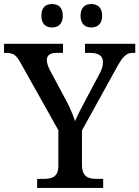

<svg xmlns="http://www.w3.org/2000/svg" viewBox="-24 -931 690 951"><path d="M428 -795C457 -795 482 -811 482 -853C482 -896 457 -911 428 -911C399 -911 375 -896 375 -853C375 -811 399 -795 428 -795ZM234 -795C263 -795 287 -811 287 -853C287 -896 263 -911 234 -911C204 -911 181 -896 181 -853C181 -811 204 -795 234 -795ZM160 0H487V-45H457C416 -45 382 -53 382 -114V-285L551 -591C584 -652 602 -669 632 -669H646V-714H397V-669H424C464 -669 486 -654 486 -624C486 -609 482 -588 468 -564L406 -447C383 -404 360 -361 348 -331C337 -362 322 -401 299 -442L225 -580C217 -595 208 -615 208 -633C208 -653 219 -669 256 -669H288V-714H-4V-669H9C45 -669 59 -654 80 -616L265 -286V-110C265 -52 231 -45 190 -45H160Z"/></svg>

Font: Noto Serif Vithkuqi Medium
Style: Regular
Weight: 500
Version: Version 1.005